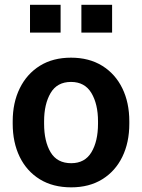

<svg xmlns="http://www.w3.org/2000/svg" viewBox="-20 -782 601 812"><path d="M281.2 10.3Q203.6 10.3 148.2 -23.9Q92.8 -58.1 63.2 -118.9Q33.7 -179.7 33.7 -258.8V-269Q33.7 -347.7 63.5 -408.4Q93.3 -469.2 148.4 -503.7Q203.6 -538.1 280.3 -538.1Q356.9 -538.1 412.4 -503.7Q467.8 -469.2 497.3 -408.7Q526.9 -348.1 526.9 -269V-258.8Q526.9 -179.2 497.3 -118.7Q467.8 -58.1 412.6 -23.9Q357.4 10.3 281.2 10.3ZM281.2 -91.8Q338.9 -91.8 366.7 -138.2Q394.5 -184.6 394.5 -258.8V-269Q394.5 -341.8 366.5 -388.7Q338.4 -435.5 280.3 -435.5Q221.7 -435.5 194.1 -388.7Q166.5 -341.8 166.5 -269V-258.8Q166.5 -184.1 194.1 -137.9Q221.7 -91.8 281.2 -91.8ZM324.2 -644V-761.7H454.1V-644ZM106.9 -644V-761.7H236.3V-644Z"/></svg>

Font: Roboto Slab SemiBold
Style: Regular
Weight: 600
Designer: Google
Version: Version 2.001; ttfautohint (v1.8.3)